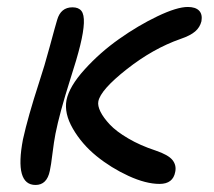

<svg xmlns="http://www.w3.org/2000/svg" viewBox="-20 -521 614 551"><path d="M438 6.8Q398.9 6.8 348.9 -16.1Q298.8 -39.1 256.8 -73.2Q214.8 -107.4 189.2 -151.6Q163.6 -195.8 170.9 -233.9Q178.7 -272.9 222.7 -321.5Q266.6 -370.1 321.5 -408.9Q376.5 -447.8 432.1 -474.4Q487.8 -501 519 -501Q541 -501 551.3 -490.5Q561.5 -480 558.1 -460Q553.7 -442.4 540 -430.7Q526.4 -418.9 498 -409.2Q419.4 -381.8 344 -322.5Q268.6 -263.2 262.2 -230Q259.8 -217.8 268.3 -200.4Q276.9 -183.1 295.2 -163.6Q313.5 -144 347.9 -123.8Q382.3 -103.5 426.8 -88.9Q462.9 -76.7 474.9 -61.8Q486.8 -46.9 482.9 -27.8Q476.6 6.8 438 6.8ZM82 9.8Q21 9.8 45.9 -121.1Q60.1 -185.5 91.8 -283.2Q107.4 -330.1 123.3 -389.2Q139.2 -448.2 144 -463.9Q154.3 -500 188 -500Q205.6 -500 213.6 -489.7Q221.7 -479.5 220.7 -454.6Q219.7 -429.7 210.2 -390.9Q200.7 -352.1 181.2 -292Q150.9 -196.3 139.2 -137.2Q134.8 -114.7 130.6 -80.6Q126.5 -46.4 123 -30.8Q114.7 9.8 82 9.8Z"/></svg>

Font: Shantell Sans Normal
Style: Italic
Weight: 400
Italic angle: -11.31°
Designer: Stephen Nixon, Anya Danilova, Shantell Martin
Foundry: Arrow Type
Version: Version 1.006;[559af2be0]